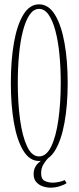

<svg xmlns="http://www.w3.org/2000/svg" viewBox="-20 -731 362 885"><path d="M160 11Q116.5 11 87.5 -36.5Q58.5 -84 44.2 -165.2Q30 -246.5 30 -349Q30 -452 44.2 -533.8Q58.5 -615.5 87.5 -663.2Q116.5 -711 160 -711Q204 -711 233.2 -663.2Q262.5 -615.5 277.2 -533.8Q292 -452 292 -349Q292 -246.5 277.2 -165.2Q262.5 -84 233.2 -36.5Q204 11 160 11ZM160 -10Q194 -10 216.2 -56.2Q238.5 -102.5 249.2 -179.8Q260 -257 260 -349Q260 -418 254 -479.8Q248 -541.5 235.5 -588.8Q223 -636 204.2 -663Q185.5 -690 160 -690Q135 -690 116.5 -663Q98 -636 85.8 -588.8Q73.5 -541.5 67.8 -479.8Q62 -418 62 -349Q62 -257 72.5 -179.8Q83 -102.5 104.8 -56.2Q126.5 -10 160 -10ZM212.5 134Q195.5 134 177.5 128Q159.5 122 147.2 108.2Q135 94.5 135 71.5Q135 41 156.2 20.8Q177.5 0.5 195.5 -10.5L204 -4.5Q194 5 181.8 24Q169.5 43 169.5 67Q169.5 95.5 186.8 103.2Q204 111 223 111Q234.5 111 251.2 107.8Q268 104.5 278 99L287 113Q276.5 120.5 256 127.2Q235.5 134 212.5 134Z"/></svg>

Font: Imbue 50pt Thin
Style: Regular
Weight: 100
Designer: Tyler Finck
Foundry: Etcetera Type Company
Version: Version 1.102; ttfautohint (v1.8.3)